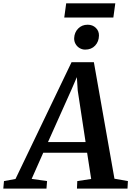

<svg xmlns="http://www.w3.org/2000/svg" viewBox="-90 -1114 776 1134"><path d="M-70.5 0 -66.5 -44.5 1.5 -57 332.5 -746.5H464.5L586 -58.5L665.5 -44.5L663 0H364.5L366.5 -44.5L448.5 -57L424.5 -212H165.5L97 -57.5L188 -44.5L184.5 0ZM193.5 -275H415.5L369 -580L364 -658.5L332 -584.5ZM413 -821Q395.5 -821 380.2 -830Q365 -839 356.2 -854.5Q347.5 -870 348 -888.5Q349.5 -923 371.8 -945.5Q394 -968 427.5 -968Q457 -968 476 -949.5Q495 -931 494.5 -904Q494 -868.5 472 -844.8Q450 -821 413 -821ZM301 -1094.5H591L579.5 -1010.5H289.5Z"/></svg>

Font: Merriweather SemiBold
Style: Italic
Weight: 600
Italic angle: -7.8°
Version: Version 2.101